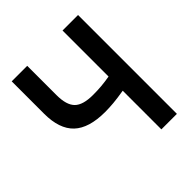

<svg xmlns="http://www.w3.org/2000/svg" viewBox="-199 -877 1015 1015"><g transform="rotate(-45 308.0 -369.5)"><path d="M428 -289Q380 -281 346.5 -278Q313 -275 283 -275Q162 -275 105 -329Q48 -383 48 -497V-739H164V-520Q164 -446 195 -415Q226 -384 301 -384Q336 -384 364.5 -386.5Q393 -389 428 -395V-739H544V0H428Z"/></g></svg>

Font: Involve SemiBold
Style: Regular
Weight: 600
Designer: Stefan Peev
Foundry: Context Ltd.
Version: Version 1.001